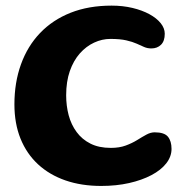

<svg xmlns="http://www.w3.org/2000/svg" viewBox="-20 -612 653 666"><path d="M331 33Q262.5 33 207 13.8Q151.5 -5.5 112 -42Q72.5 -78.5 51.2 -131Q30 -183.5 30 -250Q30 -326 52.8 -389Q75.5 -452 119 -497.5Q162.5 -543 225 -567.8Q287.5 -592.5 367 -592.5Q406 -592.5 439.5 -584.5Q473 -576.5 498.2 -562.8Q523.5 -549 537.5 -531.5Q551.5 -514 551.5 -495Q551.5 -469.5 538.5 -456.8Q525.5 -444 505 -444Q491.5 -444 480 -449Q468.5 -454 454.2 -460.5Q440 -467 418.2 -472Q396.5 -477 363 -477Q334 -477 306.5 -464.2Q279 -451.5 257 -426.8Q235 -402 222.2 -365.5Q209.5 -329 209.5 -281.5Q209.5 -245 218.2 -212.2Q227 -179.5 245.8 -154Q264.5 -128.5 293.8 -113.8Q323 -99 364.5 -99Q394 -99 416.2 -107.2Q438.5 -115.5 455.8 -126.2Q473 -137 487.8 -145Q502.5 -153 516.5 -153Q550 -153 562.5 -137.8Q575 -122.5 575 -95.5Q575 -69 556.8 -45.5Q538.5 -22 505.2 -4.5Q472 13 427.8 23Q383.5 33 331 33Z"/></svg>

Font: Gluten Thin Medium
Style: Regular
Weight: 500
Version: Version 1.300